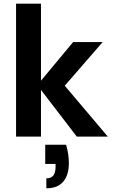

<svg xmlns="http://www.w3.org/2000/svg" viewBox="-20 -740 619 1040"><path d="M396 0 182 -279 376 -512H536L285 -223V-330L564 0ZM67 0V-720H202V0ZM231 280V226Q257 226 269 210.5Q281 195 281 163V148H225V44H338Q346 71 349.5 96Q353 121 353 144Q353 208 322.5 244Q292 280 231 280Z"/></svg>

Font: DM Sans 12pt
Style: Bold
Weight: 700
Version: Version 4.004;gftools[0.9.30]